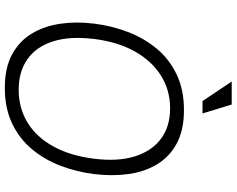

<svg xmlns="http://www.w3.org/2000/svg" viewBox="-110 -834 957 776"><g transform="rotate(90 368.0 -446.5)"><path d="M336 12Q255 12 201 -17Q147 -46 116.5 -96.5Q86 -147 76.5 -212Q67 -277 76 -349Q85 -422 110.5 -487.5Q136 -553 178.5 -603.5Q221 -654 282.5 -683Q344 -712 425 -712Q506 -712 560 -683Q614 -654 644.5 -603.5Q675 -553 684 -487.5Q693 -422 684 -349Q675 -277 650 -212Q625 -147 582.5 -96.5Q540 -46 478.5 -17Q417 12 336 12ZM343 -44Q417 -44 475.5 -79.5Q534 -115 572 -183.5Q610 -252 622 -349Q634 -445 612.5 -513.5Q591 -582 541.5 -619Q492 -656 418 -656Q345 -656 286 -619Q227 -582 188.5 -513.5Q150 -445 138 -349Q126 -252 147.5 -183.5Q169 -115 219.5 -79.5Q270 -44 343 -44ZM389 -787 310 -905H403L439 -787Z"/></g></svg>

Font: Inclusive Sans Light
Style: Italic
Weight: 300
Italic angle: -7°
Designer: Olivia King
Foundry: Olivia King
Version: Version 2.004